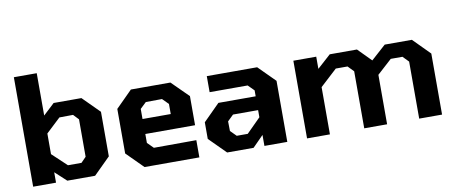

<svg xmlns="http://www.w3.org/2000/svg" viewBox="-65 -1005 3016 1273"><g transform="rotate(-10 1443.0 -368.5)"><path d="M70 0V-737H224V-452L300 -523H487L599 -411V-111L487 0H300L224 -70V0ZM322 -100H413L447 -135V-387L413 -423L321 -422L224 -331V-192Z M820 0 709 -111V-411L820 -522H1086L1198 -411V-215H863V-155L903 -115L1189 -116V0ZM862 -316H1052V-384L1012 -424L903 -423L862 -384Z M1376 0 1265 -111V-223L1376 -334H1627V-374L1587 -414H1331V-522H1670L1781 -411V0H1627V-74L1554 0ZM1458 -98H1532L1627 -193V-241H1458L1418 -202L1419 -137Z M1914 0V-523H2068V-441L2159 -523H2342L2430 -434L2529 -523H2712L2823 -411V0H2669V-384L2631 -423H2552L2453 -333V0H2299V-384L2261 -423H2182L2068 -318V0Z"/></g></svg>

Font: Tomorrow SemiBold
Style: Regular
Weight: 600
Designer: Tony de Marco, Monica Rizzolli
Foundry: Just in Type
Version: Version 2.002